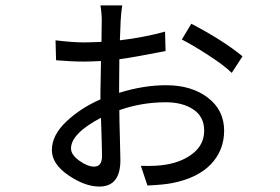

<svg xmlns="http://www.w3.org/2000/svg" viewBox="-20 -644 1040 714"><path d="M330.1 -24.4Q359.4 -24.4 359.4 -63.5Q359.4 -88.9 355.5 -206.1Q244.1 -147.5 244.1 -91.8Q244.1 -68.4 274.9 -46.4Q305.7 -24.4 330.1 -24.4ZM422.9 -303.7V-298.8Q513.7 -327.1 597.7 -327.1Q692.4 -327.1 752.9 -280.8Q813.5 -234.4 813.5 -158.2Q813.5 -85 764.2 -33.2Q714.8 18.6 619.1 37.1Q588.9 43 528.3 45.9L503.9 -27.3Q562.5 -25.4 599.6 -32.2Q661.1 -43 700.2 -75.7Q739.3 -108.4 739.3 -158.2Q739.3 -210 699.2 -236.8Q659.2 -263.7 596.7 -263.7Q506.8 -263.7 423.8 -234.4Q423.8 -199.2 425.8 -133.3Q427.7 -67.4 427.7 -48.8Q427.7 49.8 349.6 49.8Q295.9 49.8 234.4 7.8Q172.9 -34.2 172.9 -85.9Q172.9 -141.6 227.1 -192.4Q281.2 -243.2 353.5 -274.4V-300.8Q353.5 -317.4 354.5 -356.9Q355.5 -396.5 355.5 -417Q312.5 -415 292 -415Q248 -415 188.5 -419.9L186.5 -494.1Q250 -486.3 292 -486.3Q310.5 -486.3 357.4 -488.3Q357.4 -508.8 357.9 -536.1Q358.4 -563.5 358.4 -567.4Q358.4 -594.7 353.5 -624H434.6Q430.7 -600.6 428.7 -567.4Q427.7 -545.9 425.8 -494.1Q516.6 -504.9 593.8 -526.4L595.7 -454.1Q476.6 -430.7 423.8 -423.8Q423.8 -402.3 423.3 -361.8Q422.9 -321.3 422.9 -303.7ZM656.2 -497.1 691.4 -555.7Q809.6 -494.1 881.8 -434.6L841.8 -373Q815.4 -399.4 756.8 -437.5Q698.2 -475.6 656.2 -497.1Z"/></svg>

Font: Gen Shin Gothic Regular
Style: Regular
Weight: 400
Designer: [Source Han Sans]
Ryoko NISHIZUKA  (kana & ideographs); Paul D. Hunt (Latin, Greek & Cyrillic); Wenlong ZHANG  (bopomofo
Version: Version 1.002.20150607